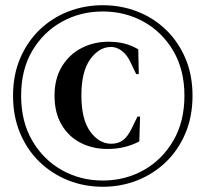

<svg xmlns="http://www.w3.org/2000/svg" viewBox="-20 -698 787 736"><path d="M374 18Q304 18 242 -6.5Q180 -31 132.5 -76.5Q85 -122 57.5 -186.5Q30 -251 30 -331Q30 -411 57.5 -475Q85 -539 132.5 -584.5Q180 -630 242 -654Q304 -678 374 -678Q444 -678 506 -654Q568 -630 615.5 -584.5Q663 -539 690.5 -475Q718 -411 718 -331Q718 -251 690.5 -186.5Q663 -122 615.5 -76.5Q568 -31 506 -6.5Q444 18 374 18ZM374 -6Q460 -6 531 -46Q602 -86 644.5 -159Q687 -232 687 -331Q687 -430 644.5 -502.5Q602 -575 531 -614.5Q460 -654 374 -654Q288 -654 217 -614.5Q146 -575 103.5 -503Q61 -431 61 -331Q61 -232 103.5 -159Q146 -86 217 -46Q288 -6 374 -6ZM392 -127Q335 -127 289 -150.5Q243 -174 216 -220Q189 -266 189 -331Q189 -397 217.5 -443.5Q246 -490 293 -514Q340 -538 395 -538Q430 -538 457 -531Q484 -524 510 -509L512 -414H502L480 -460Q467 -488 447 -503Q427 -518 406 -518Q360 -518 326 -471Q292 -424 292 -332Q292 -240 326 -193.5Q360 -147 406 -147Q434 -147 452 -161Q470 -175 485 -206L507 -251H517L514 -156Q490 -143 459.5 -135Q429 -127 392 -127Z"/></svg>

Font: DeepMind Serif Display
Style: Regular
Weight: 400
Designer: Frank Grießhammer / Modifications: Colophon Foundry
Foundry: Colophon Foundry
Version: Version 5.003; ttfautohint (v1.8.2)